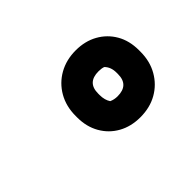

<svg xmlns="http://www.w3.org/2000/svg" viewBox="-66 -898 732 732"><g transform="rotate(-45 300.0 -532.5)"><path d="M368 -710Q418 -710 456.5 -688.5Q495 -667 517 -629Q539 -591 539 -540V-532Q539 -480 516 -440Q493 -400 453.5 -377.5Q414 -355 362 -355Q312 -355 273.5 -376.5Q235 -398 213 -436.5Q191 -475 191 -525V-533Q191 -585 214 -625Q237 -665 277 -687.5Q317 -710 368 -710ZM357 -473Q418 -473 418 -532V-540Q418 -570 400 -588Q389 -592 373 -592Q312 -592 312 -533V-525Q312 -498 324 -480Q339 -473 357 -473Z"/></g></svg>

Font: Recursive Mn Csl St Blk
Style: Italic
Weight: 900
Italic angle: -15°
Monospace: yes
Version: Version 1.079;hotconv 1.0.112;makeotfexe 2.5.65598; ttfautoh